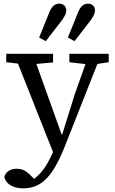

<svg xmlns="http://www.w3.org/2000/svg" viewBox="-20 -786 626 1049"><path d="M108 243Q77 243 54.5 234.5Q32 226 19 211Q6 196 4 180Q9 160 27 148Q45 136 70 136Q95 136 113 145.5Q131 155 150 175L178 203L148 212L153 201Q181 182 203 157Q225 132 242.5 100Q260 68 276 31L292 -9L308 -13L388 -270L467 -492H534L338 4Q306 87 272.5 140Q239 193 199 218Q159 243 108 243ZM278 66 57 -492H159L316 -53L338 -43ZM14 -446V-492H270V-445L149 -434H117ZM359 -446V-492H574V-446L493 -434H463ZM194 -581 248 -715Q259 -743 272.5 -754.5Q286 -766 303 -766Q321 -766 331.5 -755.5Q342 -745 342 -729Q342 -718 336.5 -705.5Q331 -693 319 -676L230 -561ZM351 -581 405 -715Q416 -743 429.5 -754.5Q443 -766 460 -766Q478 -766 488.5 -755.5Q499 -745 499 -729Q499 -718 493.5 -705.5Q488 -693 476 -676L387 -561Z"/></svg>

Font: Source Serif 4
Style: Regular
Weight: 400
Designer: Frank Grießhammer
Foundry: Adobe Systems Incorporated
Version: Version 4.004;hotconv 1.0.116;makeotfexe 2.5.65601